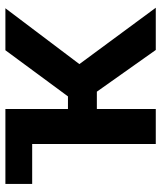

<svg xmlns="http://www.w3.org/2000/svg" viewBox="36 -622 586 697"><g transform="rotate(-90 328.5 -273.0)"><path d="M9.8 -448.7V-545.9H281.7V-318.8H327.6L495.1 -545.9H647.5L444.8 -277.3L649.4 0H496.1L344.7 -213.9H281.7V0H154.8V-448.7Z"/></g></svg>

Font: Inter-SemiBold
Style: Regular
Weight: 600
Designer: Rasmus Andersson
Foundry: rsms
Version: Version 4.000;git-a52131595